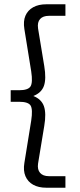

<svg xmlns="http://www.w3.org/2000/svg" viewBox="-20 -770 376 898"><path d="M197 108Q160 108 135 94Q110 80 99 54Q88 28 94 -8L126 -206Q134 -259 123 -276.5Q112 -294 69 -294H30V-348H69Q111 -348 122.5 -365.5Q134 -383 126 -436L94 -634Q88 -671 99 -696.5Q110 -722 135 -736Q160 -750 197 -750H286V-696H209Q181 -696 167.5 -681Q154 -666 158 -637L187 -461Q197 -401 185.5 -368.5Q174 -336 136 -321Q174 -306 185.5 -273Q197 -240 187 -181L158 -5Q154 23 167.5 38.5Q181 54 209 54H286V108Z"/></svg>

Font: Instrument Sans Condensed
Style: Regular
Weight: 400
Width: 3
Designer: Rodrigo Fuenzalida
Foundry: fragTYPE
Version: Version 1.000;gftools[0.9.28]